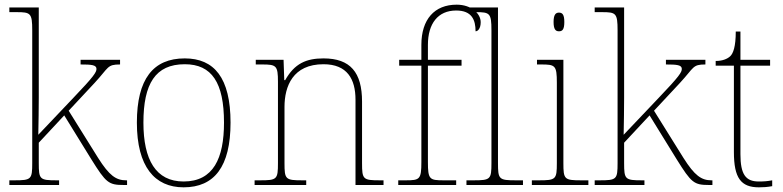

<svg xmlns="http://www.w3.org/2000/svg" viewBox="-20 -792 3353 822"><path d="M20 0H233V-20H223C150 -20 146 -24 146 -94V-181L255 -298L371 -110C434 -9 445 0 510 0H524V-20H520C477 -20 448 -40 400 -116L274 -318L385 -437C447 -504 438 -516 494 -516V-536H325V-516C372 -516 393 -514 393 -497C393 -483 383 -466 294 -373L144 -215C145 -272 146 -322 146 -374V-760H20V-740H51C111 -740 118 -736 118 -662V-94C118 -24 114 -20 41 -20H20Z M766 10C898 10 967 -79 967 -267C967 -459 897 -542 771 -542C636 -542 566 -454 566 -267C566 -79 642 10 766 10ZM766 -15C647 -15 594 -108 594 -267C594 -433 645 -517 771 -517C887 -517 939 -438 939 -267C939 -115 894 -15 766 -15Z M1070 0H1291V-20H1275C1202 -20 1198 -24 1198 -94V-334C1198 -423 1234 -517 1365 -517C1466 -517 1502 -454 1502 -365V0H1622V-20H1607C1534 -20 1530 -24 1530 -94V-357C1530 -482 1480 -542 1365 -542C1291 -542 1241 -520 1201 -449H1197L1194 -536H1075V-516H1103C1163 -516 1170 -511 1170 -442V-94C1170 -24 1166 -20 1093 -20H1070Z M1685 0H1933V-20H1879C1819 -20 1812 -24 1812 -98V-511H1956V-536H1812V-600C1812 -691 1855 -747 1933 -747C2000 -747 2016 -707 2016 -658C2026 -658 2038 -670 2038 -697C2038 -733 1999 -772 1935 -772C1840 -772 1784 -709 1784 -600V-536H1689V-511H1784V-98C1784 -24 1777 -20 1717 -20H1685Z M1977 0H2219V-20H2189C2116 -20 2112 -24 2112 -94V-760H1977V-740H2017C2077 -740 2084 -736 2084 -662V-94C2084 -24 2080 -20 2007 -20H1977Z M2373 -658C2388 -658 2396 -666 2396 -698C2396 -729 2388 -738 2373 -738C2359 -738 2350 -729 2350 -698C2350 -666 2359 -658 2373 -658ZM2257 0H2499V-20H2469C2396 -20 2392 -24 2392 -94V-536H2279V-516H2297C2357 -516 2364 -512 2364 -438V-94C2364 -24 2360 -20 2287 -20H2257Z M2526 0H2739V-20H2729C2656 -20 2652 -24 2652 -94V-181L2761 -298L2877 -110C2940 -9 2951 0 3016 0H3030V-20H3026C2983 -20 2954 -40 2906 -116L2780 -318L2891 -437C2953 -504 2944 -516 3000 -516V-536H2831V-516C2878 -516 2899 -514 2899 -497C2899 -483 2889 -466 2800 -373L2650 -215C2651 -272 2652 -322 2652 -374V-760H2526V-740H2557C2617 -740 2624 -736 2624 -662V-94C2624 -24 2620 -20 2547 -20H2526Z M3229 10C3247 10 3265 9 3286 5V-20C3265 -16 3250 -15 3228 -15C3172 -15 3150 -46 3150 -132V-511H3277V-536H3150V-657H3130C3130 -592 3119 -563 3106 -551C3093 -539 3072 -531 3044 -531V-511H3122V-141C3122 -30 3152 10 3229 10Z"/></svg>

Font: Noto Serif Georgian Thin
Style: Regular
Weight: 100
Designer: Monotype Design Team, Akaki Razmadze
Foundry: Google LLC
Version: Version 2.003